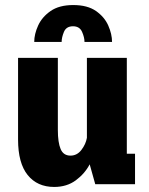

<svg xmlns="http://www.w3.org/2000/svg" viewBox="-20 -729 590 760"><path d="M194.5 11Q127.5 11 89.5 -36.2Q51.5 -83.5 51.5 -176.5V-500H209V-214.5Q209 -165 220 -139Q231 -113 259 -113Q285 -113 302.2 -135.5Q319.5 -158 324 -183.5V-500H482V-120.5H514.5V0H357L335 -78.5Q315.5 -41.5 280 -15.2Q244.5 11 194.5 11ZM270 -709Q326 -709 359.8 -685.5Q393.5 -662 408.5 -628Q423.5 -594 423.5 -563H314.5Q314.5 -581 304.8 -603Q295 -625 269 -625Q242.5 -625 233.2 -603Q224 -581 224 -563H115.5Q115.5 -594 131 -628Q146.5 -662 180.5 -685.5Q214.5 -709 270 -709Z"/></svg>

Font: Trispace SemiCondensed
Style: Bold
Weight: 700
Width: 4
Designer: Tyler Finck
Foundry: Etcetera Type Company
Version: Version 1.210; ttfautohint (v1.8.3)